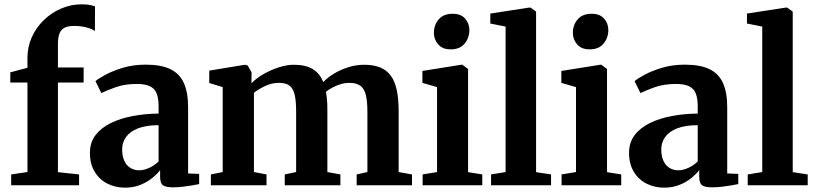

<svg xmlns="http://www.w3.org/2000/svg" viewBox="-20 -854 3758 885"><path d="M31.5 0V-50L106.5 -61V-473.5H27.5V-520.5L106.5 -541.5V-586Q106.5 -638.5 127 -683.5Q147.5 -728.5 182.8 -762.2Q218 -796 262.8 -815Q307.5 -834 355.5 -834Q381 -834 396 -830.8Q411 -827.5 418 -825L417.5 -711Q404 -721 377.8 -727.8Q351.5 -734.5 321.5 -734.5Q295 -734.5 278.8 -726.8Q262.5 -719 254.8 -701Q247 -683 247 -652V-543H365.5V-473.5H247V-60.5L344.5 -50V0Z M556 11Q512 11 475.2 -7.5Q438.5 -26 416.5 -62Q394.5 -98 394.5 -149.5Q394.5 -197 420.2 -231Q446 -265 490.5 -286.8Q535 -308.5 591.8 -319.2Q648.5 -330 711 -330.5V-364Q711 -399.5 702.5 -422.2Q694 -445 672 -456Q650 -467 610 -467Q554.5 -467 512.5 -451.8Q470.5 -436.5 447 -425L420 -480Q433 -491.5 466.2 -509.5Q499.5 -527.5 547.2 -541.8Q595 -556 651.5 -556Q723 -556 765.8 -535Q808.5 -514 827.8 -470.5Q847 -427 847 -360V-54.5L898 -52.5V-5.5Q887 -3 866.2 0.5Q845.5 4 822 6.8Q798.5 9.5 778 9.5Q744.5 9.5 731.2 0Q718 -9.5 718 -39.5V-70Q706.5 -54 683.8 -35Q661 -16 628.8 -2.5Q596.5 11 556 11ZM622 -69Q643.5 -69 668.5 -80.5Q693.5 -92 711 -110V-277Q652.5 -277 615.2 -262Q578 -247 560.5 -221.8Q543 -196.5 543 -165.5Q543 -134.5 553 -112.8Q563 -91 581 -80Q599 -69 622 -69Z M952 0V-50L1006.5 -61V-452.5L944.5 -471.5V-528.5L1108.5 -555.5L1121.5 -552.5L1139.5 -521L1139 -470Q1160 -492.5 1193.8 -512Q1227.5 -531.5 1264.8 -543.5Q1302 -555.5 1334 -555.5Q1388.5 -555.5 1421.2 -535.8Q1454 -516 1470 -475.5Q1490 -497 1520 -515Q1550 -533 1585.8 -544.2Q1621.5 -555.5 1658.5 -555.5Q1702 -555.5 1732.5 -543Q1763 -530.5 1781.8 -504.5Q1800.5 -478.5 1809 -438Q1817.5 -397.5 1817.5 -340.5V-61L1879 -50V0H1624V-50L1673.5 -61V-337.5Q1673.5 -384.5 1666.8 -414.2Q1660 -444 1642 -458Q1624 -472 1590.5 -472Q1570 -472 1550 -466Q1530 -460 1512.5 -450.5Q1495 -441 1482.5 -431Q1484.5 -419 1486.2 -404.8Q1488 -390.5 1488.5 -375Q1489 -359.5 1489 -343V-61L1549 -50V0H1292.5V-50L1345 -61V-339.5Q1345 -386 1338.8 -415.2Q1332.5 -444.5 1315.8 -458.2Q1299 -472 1266 -472Q1232.5 -472 1202 -457.5Q1171.5 -443 1150.5 -426.5V-61L1208.5 -50V0Z M1928 0V-50L1994.5 -61V-452.5L1927 -472V-527L2105.5 -555.5H2111.5L2137.5 -536V-60.5L2203 -50V0ZM2056.5 -626.5Q2019.5 -626.5 1999.8 -649.5Q1980 -672.5 1980 -702.5Q1980 -738.5 2002 -764.5Q2024 -790.5 2066 -790.5H2067Q2104.5 -790.5 2124 -768.2Q2143.5 -746 2143.5 -715.5Q2143.5 -680 2121.8 -653.2Q2100 -626.5 2057.5 -626.5Z M2310.5 -61V-731.5L2240 -745.5V-791.5L2419 -819H2425.5L2451 -800.5V-60.5L2520 -50V0H2243.5V-50Z M2568.5 0V-50L2635 -61V-452.5L2567.5 -472V-527L2746 -555.5H2752L2778 -536V-60.5L2843.5 -50V0ZM2697 -626.5Q2660 -626.5 2640.2 -649.5Q2620.5 -672.5 2620.5 -702.5Q2620.5 -738.5 2642.5 -764.5Q2664.5 -790.5 2706.5 -790.5H2707.5Q2745 -790.5 2764.5 -768.2Q2784 -746 2784 -715.5Q2784 -680 2762.2 -653.2Q2740.5 -626.5 2698 -626.5Z M3041 11Q2997 11 2960.2 -7.5Q2923.5 -26 2901.5 -62Q2879.5 -98 2879.5 -149.5Q2879.5 -197 2905.2 -231Q2931 -265 2975.5 -286.8Q3020 -308.5 3076.8 -319.2Q3133.5 -330 3196 -330.5V-364Q3196 -399.5 3187.5 -422.2Q3179 -445 3157 -456Q3135 -467 3095 -467Q3039.5 -467 2997.5 -451.8Q2955.5 -436.5 2932 -425L2905 -480Q2918 -491.5 2951.2 -509.5Q2984.5 -527.5 3032.2 -541.8Q3080 -556 3136.5 -556Q3208 -556 3250.8 -535Q3293.5 -514 3312.8 -470.5Q3332 -427 3332 -360V-54.5L3383 -52.5V-5.5Q3372 -3 3351.2 0.5Q3330.5 4 3307 6.8Q3283.5 9.5 3263 9.5Q3229.5 9.5 3216.2 0Q3203 -9.5 3203 -39.5V-70Q3191.5 -54 3168.8 -35Q3146 -16 3113.8 -2.5Q3081.5 11 3041 11ZM3107 -69Q3128.5 -69 3153.5 -80.5Q3178.5 -92 3196 -110V-277Q3137.5 -277 3100.2 -262Q3063 -247 3045.5 -221.8Q3028 -196.5 3028 -165.5Q3028 -134.5 3038 -112.8Q3048 -91 3066 -80Q3084 -69 3107 -69Z M3493.5 -61V-731.5L3423 -745.5V-791.5L3602 -819H3608.5L3634 -800.5V-60.5L3703 -50V0H3426.5V-50Z"/></svg>

Font: Merriweather 48pt
Style: Bold
Weight: 700
Version: Version 2.100